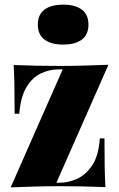

<svg xmlns="http://www.w3.org/2000/svg" viewBox="-20 -802 512 827"><path d="M447 -523 223 -15H237Q275 -15 312.5 -32Q350 -49 377.5 -90.5Q405 -132 410 -206H430Q430 -127 431 -78.5Q432 -30 434 4Q388 2 338 1Q288 0 238 0Q186 0 131 1.5Q76 3 26 5L250 -503H230Q193 -503 156.5 -486Q120 -469 94.5 -427.5Q69 -386 63 -312H43Q43 -392 42 -440Q41 -488 39 -522Q86 -520 136 -519Q186 -518 235 -518Q288 -518 342.5 -519.5Q397 -521 447 -523ZM252 -782Q304 -782 332.5 -760.5Q361 -739 361 -696Q361 -653 332.5 -631.5Q304 -610 252 -610Q200 -610 171.5 -631.5Q143 -653 143 -696Q143 -739 171.5 -760.5Q200 -782 252 -782Z"/></svg>

Font: Playfair Display Black
Style: Regular
Weight: 900
Designer: Claus Eggers Sørensen
Foundry: Claus Eggers Sørensen
Version: Version 1.203